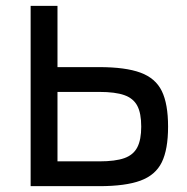

<svg xmlns="http://www.w3.org/2000/svg" viewBox="-20 -638 640 658"><path d="M85 0V-618H177V-18L111 -85H320Q375 -85 406 -96Q437 -107 450.5 -133Q464 -159 464 -204Q464 -250 450.5 -275.5Q437 -301 406 -312Q375 -323 320 -323H113V-408H320Q410 -408 461.5 -389Q513 -370 534.5 -326Q556 -282 556 -204Q556 -126 534.5 -82Q513 -38 461.5 -19Q410 0 320 0Z"/></svg>

Font: Victor Mono SemiBold
Style: Regular
Weight: 600
Monospace: yes
Designer: Rune Bjørnerås
Version: Version 1.561;gftools[0.9.30]